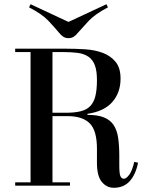

<svg xmlns="http://www.w3.org/2000/svg" viewBox="-20 -881 707 911"><path d="M635 -109Q624 -53 595.5 -21.5Q567 10 520 10Q486 10 463 -18Q440 -46 440 -109V-175Q440 -262 405.5 -296Q371 -330 301 -330H229V-16H312V0H52V-16H125V-634H52V-650H293Q339 -650 385 -647Q431 -644 468 -630Q505 -616 528.5 -587.5Q552 -559 552 -508Q552 -441 512.5 -396.5Q473 -352 395 -341V-336Q443 -336 473 -324Q503 -312 519 -288Q535 -264 540.5 -227.5Q546 -191 546 -142V-96Q546 -59 551 -46Q556 -33 568 -33Q579 -33 593 -51.5Q607 -70 617 -113ZM440 -501Q440 -545 430 -571.5Q420 -598 399.5 -612Q379 -626 349 -630Q319 -634 279 -634H229V-346H293Q334 -346 362.5 -353Q391 -360 408 -377.5Q425 -395 432.5 -425Q440 -455 440 -501ZM305 -777 485 -861 492 -846Q431 -814 401 -782Q371 -750 351 -727Q340 -713 329.5 -706.5Q319 -700 305 -700Q291 -700 280.5 -706.5Q270 -713 259 -727Q240 -750 210 -782Q180 -814 118 -846L125 -861Z"/></svg>

Font: Elsie
Style: Regular
Weight: 400
Designer: Alejandro Inler
Foundry: Alejandro Inler
Version: 1.001